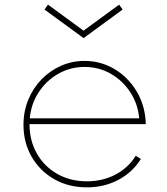

<svg xmlns="http://www.w3.org/2000/svg" viewBox="-20 -790 719 826"><path d="M354 16Q428 16 488.8 -16Q549.5 -48 586 -106L564 -120Q532 -68 476.8 -39Q421.5 -10 354 -10Q282.5 -10 226.5 -41.8Q170.5 -73.5 138.8 -129.2Q107 -185 107 -256H607Q607 -265.5 606.5 -271.5Q601 -345 564.2 -403Q527.5 -461 469.8 -494.5Q412 -528 343.5 -528Q290 -528 242.5 -507Q195 -486 158.8 -448.8Q122.5 -411.5 101.8 -361.2Q81 -311 81 -252.5Q81 -177 115.8 -116.2Q150.5 -55.5 212.2 -19.8Q274 16 354 16ZM108 -281Q114 -344 147 -394Q180 -444 231.5 -473Q283 -502 344 -502Q405 -502 456 -473Q507 -444 540 -394Q573 -344 579 -281ZM339.5 -626 507.5 -749 492.5 -770 339.5 -658 186.5 -770 171.5 -749Z"/></svg>

Font: Spartan Thin
Style: Regular
Weight: 100
Designer: Matt Bailey, Mirko Velimirovic
Foundry: Matt Bailey
Version: Version 1.003; ttfautohint (v1.8.3)